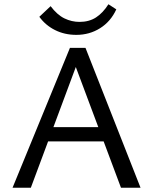

<svg xmlns="http://www.w3.org/2000/svg" viewBox="-20 -883 720 903"><path d="M549 0 320 -612H353L125 0H39L309 -658H382L641 0ZM158 -218 182 -285H476L512 -218ZM339 -719Q284 -719 239 -741.5Q194 -764 165 -804L218 -854Q249 -813 283 -796.5Q317 -780 354 -780Q399 -780 431.5 -801Q464 -822 490 -863L527 -839Q501 -782 451 -750.5Q401 -719 339 -719Z"/></svg>

Font: Ysabeau Office Medium
Style: Regular
Weight: 500
Designer: Christian Thalmann (Catharsis Fonts)
Version: Version 2.001;gftools[0.9.30]; featfreeze: tnum,lnum,ss02